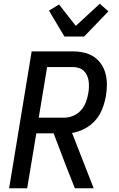

<svg xmlns="http://www.w3.org/2000/svg" viewBox="-20 -1011 640 1031"><path d="M29 0 150 -735H371Q402 -735 431 -728.5Q460 -722 483.5 -706.5Q507 -691 523 -667.5Q539 -644 546.5 -616Q554 -588 554 -557.5Q554 -527 549 -497Q543 -462 530 -428Q517 -394 493 -366Q469 -338 435.5 -320.5Q402 -303 367 -297L483 0H382L333 -124L268 -295H175L126 0ZM188 -379H324Q348 -379 372.5 -389Q397 -399 414.5 -418.5Q432 -438 441 -462Q450 -486 454 -510Q457 -526 457.5 -543Q458 -560 456 -575.5Q454 -591 447.5 -605.5Q441 -620 430 -630.5Q419 -641 403.5 -646Q388 -651 371 -651H233ZM326 -815 243 -954 297 -987 387 -872 516 -991 562 -950 432 -815Z"/></svg>

Font: Iosevka Custom Medium
Style: Italic
Weight: 500
Italic angle: -9°
Designer: Belleve Invis
Foundry: Belleve Invis
Version: Version 27.0.1